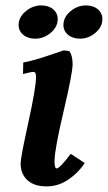

<svg xmlns="http://www.w3.org/2000/svg" viewBox="-20 -682 396 705"><path d="M214.4 -497.1 234.9 -494.1Q246.6 -477.5 246.6 -445.8Q246.6 -414.1 213.4 -272.9Q180.2 -131.8 180.2 -90.3Q180.2 -63.5 188 -63.5Q199.2 -63.5 239.7 -117.2L291 -83.5Q269.5 -49.3 232.2 -23.4Q194.8 2.4 151.4 2.4Q105.5 2.4 80.6 -20.5Q55.7 -43.5 55.7 -82Q55.7 -103.5 84 -231.9Q112.3 -360.4 112.3 -399.9Q112.3 -418 103 -418Q94.2 -418 64.5 -410.2L65.4 -452.6Q102.1 -459 155.5 -477.3Q209 -495.6 214.4 -497.1ZM131.3 -662.1Q158.7 -662.1 175.3 -647.9Q191.9 -633.8 191.9 -611.8Q191.9 -583.5 166.5 -561.8Q141.1 -540 109.4 -540Q82.5 -540 65.4 -554.2Q48.3 -568.4 48.3 -590.3Q48.3 -618.7 74.2 -640.4Q100.1 -662.1 131.3 -662.1ZM295.9 -662.1Q322.8 -662.1 339.4 -647.9Q356 -633.8 356 -611.8Q356 -583.5 330.6 -561.8Q305.2 -540 273.9 -540Q247.1 -540 230 -554.2Q212.9 -568.4 212.9 -590.3Q212.9 -618.7 238.5 -640.4Q264.2 -662.1 295.9 -662.1Z"/></svg>

Font: Flanker
Style: Bold Italic
Weight: 700
Italic angle: -12°
Designer: Flanker
Version: Version 2.000